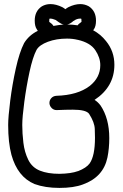

<svg xmlns="http://www.w3.org/2000/svg" viewBox="-20 -920 600 940"><path d="M271 -69Q328 -70 361 -82H362Q403 -98 419 -120Q445 -157 445 -246Q445 -256 444 -288.5Q443 -321 416 -363Q401 -383 337 -383Q303 -383 257 -381Q243 -381 233 -391Q223 -401 222 -415Q222 -430 231.5 -440Q241 -450 256 -451Q360 -454 419 -499Q471 -540 471 -601Q471 -638 446.5 -674.5Q422 -711 361 -725H360Q336 -731 308 -731Q256 -731 214.5 -715.5Q173 -700 159 -676Q140 -640 124.5 -568Q109 -496 99 -421Q89 -346 89 -308Q89 -267 94.5 -221Q100 -175 118.5 -137.5Q137 -100 175.5 -84.5Q214 -69 271 -69ZM436 -772Q473 -752 499 -719Q540 -669 540 -603Q540 -495 443 -431Q459 -421 472 -404Q515 -340 515 -244Q515 -193 506 -149Q486 -53 386 -17Q341 0 271 0Q201 0 149 -19Q66 -54 36 -162Q20 -222 20 -308Q20 -347 30 -426.5Q40 -506 57.5 -585Q75 -664 98 -709Q122 -748 165 -769Q163 -773 160 -777Q150 -792 150 -819Q150 -866 185 -889Q204 -900 227 -900Q254 -900 285 -885Q294 -880 300 -875Q306 -880 315 -885Q346 -900 373 -900Q395 -900 415 -889Q450 -866 450 -819Q450 -792 440 -777Q438 -774 436 -772ZM242 -793Q267 -798 292 -800Q284 -801 278 -805Q269 -810 257 -819L253 -822Q237 -829 225 -829Q223 -829 222.5 -828.5Q222 -828 221.5 -826Q221 -824 221 -813Q222 -812 235 -802Q239 -798 242 -793ZM309 -800Q336 -800 360 -796Q362 -799 365 -802Q378 -812 379 -813Q379 -824 378.5 -826Q378 -828 377.5 -828.5Q377 -829 374 -829Q356 -829 343 -819L339 -817Q324 -803 309 -800Z"/></svg>

Font: Bubblez Graffiti
Style: Regular
Weight: 400
Designer: GGBotNet
Foundry: GGBotNet
Version: 1.00